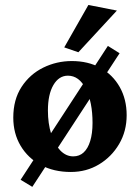

<svg xmlns="http://www.w3.org/2000/svg" viewBox="-20 -681 561 769"><path d="M263.7 7.8Q195.3 7.8 143.6 -20Q91.8 -47.9 62.5 -97.2Q33.2 -146.5 33.2 -210Q33.2 -282.2 66.4 -333Q99.6 -383.8 153.3 -410.2Q207 -436.5 267.6 -436.5Q333 -436.5 382.3 -409.2Q431.6 -381.8 459.5 -332.5Q487.3 -283.2 487.3 -219.7Q487.3 -155.3 457 -104Q426.8 -52.7 376.5 -22.5Q326.2 7.8 263.7 7.8ZM273.4 -54.7Q297.9 -54.7 314.9 -70.3Q332 -85.9 341.3 -116.2Q350.6 -146.5 350.6 -188.5Q350.6 -272.5 323.7 -325.2Q296.9 -377.9 252 -377.9Q215.8 -377.9 193.8 -340.3Q171.9 -302.7 171.9 -238.3Q171.9 -186.5 185.1 -144.5Q198.2 -102.5 221.2 -78.6Q244.1 -54.7 273.4 -54.7ZM109.4 67.4 62.5 39.1 412.1 -497.1 459 -467.8ZM293.9 -471.7 237.3 -491.2 334 -661.1 448.2 -638.7Z"/></svg>

Font: Crimson Pro ExtraLight
Style: Bold
Weight: 700
Version: Version 1.002